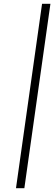

<svg xmlns="http://www.w3.org/2000/svg" viewBox="-20 -750 285 1009"><path d="M64 239 201 -730H245L108 239Z"/></svg>

Font: Gamine
Style: Bold Italic
Weight: 700
Designer: Tapiwanashe Sebastian Garikayi
Version: Version 1.000